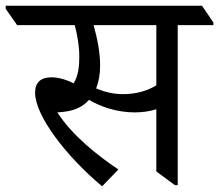

<svg xmlns="http://www.w3.org/2000/svg" viewBox="-60 -643 768 673"><path d="M298 10 355 -49C283 -97 193 -168 141 -249C149 -250 157 -250 163 -251C201 -255 231 -269 252 -293C292 -269 350 -249 412 -249C440 -249 465 -253 488 -260V-42L553 6H563V-555H688V-564L648 -623H-40V-612L0 -555H202C211 -521 218 -482 218 -443C218 -409 214 -376 198 -351C170 -365 143 -372 120 -372C84 -372 63 -355 63 -318C63 -237 173 -94 298 10ZM291 -413C291 -459 281 -509 268 -555H488V-344C456 -324 416 -313 371 -313C337 -313 306 -321 277 -333C286 -356 291 -383 291 -413Z"/></svg>

Font: Noto Serif Devanagari
Style: Regular
Weight: 400
Designer: Universal Thirst, Indian Type Foundry and the Monotype Design Team
Foundry: Monotype Imaging Inc.
Version: Version 2.004